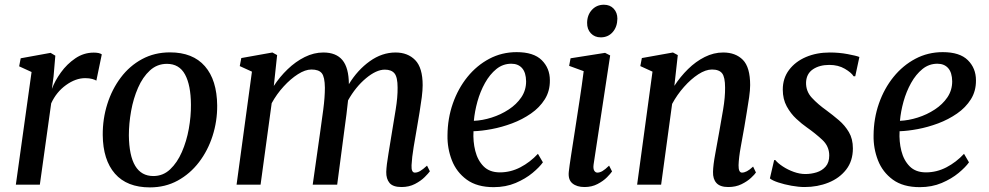

<svg xmlns="http://www.w3.org/2000/svg" viewBox="-20 -781 4182 812"><path d="M199.5 -405Q212 -439 237.5 -474.5Q263 -510 298.5 -534.2Q334 -558.5 376.5 -558.5Q400.5 -558.5 410.5 -551L387.5 -440Q382.5 -443.5 370.2 -447Q358 -450.5 340 -450.5Q300 -450.5 259.2 -421.2Q218.5 -392 196.5 -344L148.5 0H47L113.5 -476.5L61 -500.5L67.5 -534.5L194 -557.5L214 -545.5L206.5 -457.5Z M699 -559.5Q795.5 -559.5 846.5 -501Q897.5 -442.5 898.5 -335Q899 -268.5 879 -206.2Q859 -144 821.5 -95Q784 -46 731.5 -17.2Q679 11.5 614 11.5Q517 11.5 466.2 -46.5Q415.5 -104.5 414.5 -210Q414 -278 433.8 -340.8Q453.5 -403.5 490.8 -453Q528 -502.5 580.8 -531Q633.5 -559.5 699 -559.5ZM686 -511Q644.5 -511 614 -483Q583.5 -455 563.8 -409.8Q544 -364.5 534.5 -311.5Q525 -258.5 525 -208.5Q527 -36.5 628.5 -36.5Q669.5 -36.5 699.5 -64.8Q729.5 -93 749.2 -138.2Q769 -183.5 778.5 -236.2Q788 -289 787.5 -338.5Q787 -421 762.5 -466Q738 -511 686 -511Z M1152 -548 1138 -417.5Q1163 -456 1196.5 -488.2Q1230 -520.5 1268.8 -539.8Q1307.5 -559 1347.5 -559Q1401.5 -559 1428.2 -526.8Q1455 -494.5 1455.5 -425Q1492 -485 1543.8 -522Q1595.5 -559 1653 -559Q1704.5 -559 1736 -526.8Q1767.5 -494.5 1767.5 -420.5Q1767.5 -400 1763.8 -370Q1760 -340 1754.5 -307Q1749 -274 1744 -244.5Q1737 -205 1729.5 -159.8Q1722 -114.5 1720.5 -82.5Q1719 -51 1734.5 -51Q1745.5 -51 1757 -57.8Q1768.5 -64.5 1786 -80.5L1798 -56.5Q1792 -48 1776 -32Q1760 -16 1735 -3Q1710 10 1678 10Q1642 10 1627.5 -7.2Q1613 -24.5 1613.5 -54Q1614.5 -82.5 1622.8 -130.8Q1631 -179 1638 -224Q1645 -266.5 1653.5 -318.2Q1662 -370 1661.5 -410.5Q1661.5 -454.5 1648.5 -470.5Q1635.5 -486.5 1607.5 -486.5Q1571.5 -486.5 1527.8 -450Q1484 -413.5 1452 -356.5Q1449 -328 1445.2 -297.2Q1441.5 -266.5 1437.5 -239.5L1406 0H1302.5L1334 -222Q1340.5 -266 1347.2 -318Q1354 -370 1354 -410Q1353.5 -455.5 1341 -471.2Q1328.5 -487 1297 -487Q1271 -487 1240 -467.2Q1209 -447.5 1179.5 -415.2Q1150 -383 1129 -344.5L1082 0H980.5L1045.5 -478L994 -501.5L1000.5 -535.5L1132 -559Z M2276 -94.5Q2261.5 -74 2232 -49.5Q2202.5 -25 2160.8 -7.2Q2119 10.5 2068 10.5Q1997.5 10.5 1954 -21.2Q1910.5 -53 1891 -103.2Q1871.5 -153.5 1872.5 -208.5Q1873 -280 1895.2 -343.5Q1917.5 -407 1957 -455.8Q1996.5 -504.5 2049.5 -532.5Q2102.5 -560.5 2165 -560.5Q2237 -560.5 2271.2 -526.5Q2305.5 -492.5 2305.5 -441.5Q2306 -396 2284 -361Q2262 -326 2225.5 -300.8Q2189 -275.5 2145.5 -259.2Q2102 -243 2059.2 -235Q2016.5 -227 1982.5 -226Q1980 -183 1990 -143Q2000 -103 2025.2 -77.5Q2050.5 -52 2094 -52Q2139.5 -52 2180.8 -73.5Q2222 -95 2255 -130.5ZM2142.5 -511.5Q2107 -511.5 2079.2 -489Q2051.5 -466.5 2031.2 -430.2Q2011 -394 1999.2 -351.8Q1987.5 -309.5 1984 -270Q2020.5 -271.5 2059.2 -283.8Q2098 -296 2131.2 -317.8Q2164.5 -339.5 2184.8 -369.5Q2205 -399.5 2205 -437Q2204.5 -474 2188 -492.8Q2171.5 -511.5 2142.5 -511.5Z M2452 10Q2419.5 10 2400.8 -5.5Q2382 -21 2385.5 -54.5Q2388 -77.5 2395.2 -124.2Q2402.5 -171 2411.8 -231Q2421 -291 2431 -356Q2441 -421 2448.5 -480L2387 -502.5L2393 -534.5L2539 -557.5L2560.5 -546.5L2490.5 -86Q2488 -68 2493 -59.5Q2498 -51 2506.5 -51Q2516.5 -51 2527.8 -57.5Q2539 -64 2556 -80.5L2568.5 -56Q2562.5 -47 2547 -31.2Q2531.5 -15.5 2507.2 -2.8Q2483 10 2452 10ZM2520.5 -623Q2495 -623 2478.8 -640.2Q2462.5 -657.5 2463 -685Q2463.5 -718 2483.5 -739.5Q2503.5 -761 2534 -761Q2560 -761 2575.5 -744.2Q2591 -727.5 2591 -702Q2590.5 -667 2571 -645Q2551.5 -623 2520.5 -623Z M2832 -418Q2857 -456.5 2889.8 -488.8Q2922.5 -521 2960.5 -540Q2998.5 -559 3038.5 -559Q3091 -559 3121.8 -527.8Q3152.5 -496.5 3152.5 -421Q3152.5 -400 3148.2 -369.5Q3144 -339 3138.2 -306Q3132.5 -273 3128 -244.5Q3121 -205.5 3112.8 -160Q3104.5 -114.5 3103.5 -82.5Q3103 -51 3118 -51Q3127.5 -51 3138.8 -56.8Q3150 -62.5 3165 -76.5L3177 -51.5Q3172 -43.5 3156.2 -28.8Q3140.5 -14 3116 -2Q3091.5 10 3060 10Q3025.5 10 3010 -7Q2994.5 -24 2995.5 -54.5Q2996 -82.5 3005 -130.8Q3014 -179 3021.5 -222Q3029.5 -265.5 3038.2 -317.8Q3047 -370 3046.5 -410.5Q3046.5 -454.5 3034 -470.8Q3021.5 -487 2991 -487Q2964.5 -487 2933.2 -466.8Q2902 -446.5 2872.8 -413.5Q2843.5 -380.5 2822.5 -341.5L2776 0H2674.5L2739.5 -478L2688 -501.5L2694.5 -535.5L2826 -559L2846.5 -548Z M3597 -458.5H3590Q3580.5 -474 3552.8 -490.2Q3525 -506.5 3487.5 -506.5Q3446 -506.5 3418.5 -488.2Q3391 -470 3389 -434Q3387.5 -395.5 3413.5 -367.5Q3439.5 -339.5 3475.5 -314Q3502 -294.5 3527.8 -272.5Q3553.5 -250.5 3570.2 -222Q3587 -193.5 3587 -153.5Q3587 -100.5 3558.8 -64Q3530.5 -27.5 3484 -8.8Q3437.5 10 3383 10Q3358 10 3327.2 4.5Q3296.5 -1 3271 -9.5Q3245.5 -18 3236 -26.5L3254 -104H3259Q3270 -90.5 3291 -76.8Q3312 -63 3337.2 -54Q3362.5 -45 3386 -45Q3410.5 -45 3433.8 -52.2Q3457 -59.5 3472 -76.8Q3487 -94 3487 -123.5Q3487 -162.5 3457.2 -190Q3427.5 -217.5 3392.5 -242Q3371.5 -256.5 3347.8 -278.5Q3324 -300.5 3307.2 -331.2Q3290.5 -362 3290.5 -402Q3290.5 -450 3317 -485.2Q3343.5 -520.5 3388.5 -539.8Q3433.5 -559 3489.5 -559Q3528.5 -559 3564.8 -552.2Q3601 -545.5 3614.5 -540Z M4078 -94.5Q4063.5 -74 4034 -49.5Q4004.5 -25 3962.8 -7.2Q3921 10.5 3870 10.5Q3799.5 10.5 3756 -21.2Q3712.5 -53 3693 -103.2Q3673.5 -153.5 3674.5 -208.5Q3675 -280 3697.2 -343.5Q3719.5 -407 3759 -455.8Q3798.5 -504.5 3851.5 -532.5Q3904.5 -560.5 3967 -560.5Q4039 -560.5 4073.2 -526.5Q4107.5 -492.5 4107.5 -441.5Q4108 -396 4086 -361Q4064 -326 4027.5 -300.8Q3991 -275.5 3947.5 -259.2Q3904 -243 3861.2 -235Q3818.5 -227 3784.5 -226Q3782 -183 3792 -143Q3802 -103 3827.2 -77.5Q3852.5 -52 3896 -52Q3941.5 -52 3982.8 -73.5Q4024 -95 4057 -130.5ZM3944.5 -511.5Q3909 -511.5 3881.2 -489Q3853.5 -466.5 3833.2 -430.2Q3813 -394 3801.2 -351.8Q3789.5 -309.5 3786 -270Q3822.5 -271.5 3861.2 -283.8Q3900 -296 3933.2 -317.8Q3966.5 -339.5 3986.8 -369.5Q4007 -399.5 4007 -437Q4006.5 -474 3990 -492.8Q3973.5 -511.5 3944.5 -511.5Z"/></svg>

Font: Merriweather Text Regular
Style: Italic
Weight: 400
Italic angle: -7.8°
Designer: Eben Sorkin
Foundry: Eben Sorkin
Version: Version 2.100; ttfautohint (v1.7.19-72a1) -l 8 -r 50 -G 200 